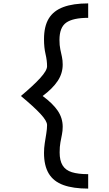

<svg xmlns="http://www.w3.org/2000/svg" viewBox="-20 -965 640 1130"><path d="M499 145Q411 145 353 124Q295 103 267 56.5Q239 10 239 -65Q239 -94 243.5 -123Q248 -152 252.5 -179.5Q257 -207 257 -229Q257 -253 218 -295Q179 -337 103 -400Q177 -462 217 -506Q257 -550 257 -575Q257 -609 248 -647Q239 -685 239 -734Q239 -810 267 -856Q295 -902 353 -923.5Q411 -945 499 -945V-860Q410 -860 370 -832Q330 -804 330 -730Q330 -698 335 -674.5Q340 -651 344.5 -630.5Q349 -610 349 -585Q349 -533 319.5 -488.5Q290 -444 231 -400Q291 -356 320 -313Q349 -270 349 -219Q349 -195 344.5 -173Q340 -151 335.5 -126.5Q331 -102 331 -68Q331 -20 348.5 8.5Q366 37 403 48.5Q440 60 499 60Z"/></svg>

Font: Victor Mono Thin SemiBold
Style: Regular
Weight: 600
Monospace: yes
Version: Version 1.561;gftools[0.9.30]